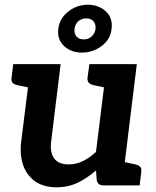

<svg xmlns="http://www.w3.org/2000/svg" viewBox="-20 -786 660 814"><path d="M220 8Q164 8 128.5 -17.5Q93 -43 78 -86.5Q63 -130 70 -187L111 -514H237L197 -187Q191 -140 209.5 -114.5Q228 -89 271 -89Q303 -89 331.5 -103Q360 -117 387 -142L433 -514H560L497 0H419Q394 0 390 -23L387 -63Q351 -32 310.5 -12Q270 8 220 8ZM473 0 498 -101 554 -89Q567 -86 574 -79Q581 -72 579 -58L572 0ZM135 -514 110 -413 54 -425Q40 -428 33.5 -435Q27 -442 29 -456L36 -514ZM458 -514 433 -413 377 -425Q363 -428 356.5 -435Q350 -442 351 -456L359 -514ZM227 -663Q233 -709 270 -737.5Q307 -766 352 -766Q398 -766 428.5 -738Q459 -710 453 -663Q448 -618 410.5 -590.5Q373 -563 327 -563Q282 -563 252 -590.5Q222 -618 227 -663ZM296 -663Q294 -644 304 -631.5Q314 -619 336 -619Q355 -619 368.5 -631.5Q382 -644 385 -663Q387 -683 376.5 -695.5Q366 -708 346 -708Q325 -708 311.5 -695.5Q298 -683 296 -663Z"/></svg>

Font: Aleo
Style: Bold Italic
Weight: 700
Italic angle: -7°
Version: Version 2.001;gftools[0.9.29]